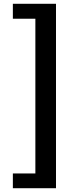

<svg xmlns="http://www.w3.org/2000/svg" viewBox="-20 -823 418 1015"><path d="M48 172V94H167V-724H48V-803H276V172Z"/></svg>

Font: Noto Sans KR Thin
Style: Bold
Weight: 700
Version: Version 2.004-H2;hotconv 1.0.118;makeotfexe 2.5.65603